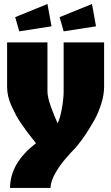

<svg xmlns="http://www.w3.org/2000/svg" viewBox="-20 -930 550 950"><path d="M75.2 -774.9 55.2 -845.2 214.8 -910.2 234.9 -799.8ZM294.9 -774.9 274.9 -845.2 435.1 -910.2 455.1 -799.8ZM15.1 -720.2H214.8V-478Q214.8 -450.2 231.2 -403.8Q247.6 -357.4 265.1 -319.8Q277.8 -345.2 286.4 -394.3Q294.9 -443.4 294.9 -478V-720.2H495.1V-500Q495.1 -460.9 480.7 -415.5Q466.3 -370.1 445.6 -333.5Q424.8 -296.9 404.3 -265.9Q383.8 -234.9 369.1 -217.8L355 -200.2Q355 -199.7 346.4 -191.2Q337.9 -182.6 327.6 -171.4Q317.4 -160.2 303.5 -144Q289.6 -127.9 277.1 -110.1Q264.6 -92.3 253.9 -73.7Q243.2 -55.2 236.6 -35.9Q230 -16.6 230 0H29.8Q29.8 -123 158.2 -221.2Q157.2 -222.7 139.4 -245.1Q121.6 -267.6 113 -279.1Q104.5 -290.5 86.9 -315.7Q69.3 -340.8 59.3 -360.1Q49.3 -379.4 37.6 -404.3Q25.9 -429.2 20.5 -453.4Q15.1 -477.5 15.1 -500Z"/></svg>

Font: Mikodacs
Style: Regular
Weight: 400
Designer: gluk (gluksza@wp.pl)
Foundry: gluk (gluksza@wp.pl)
Version: Version 0.28